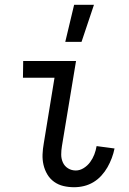

<svg xmlns="http://www.w3.org/2000/svg" viewBox="-20 -775 540 803"><path d="M290 8Q267 8 245.5 3Q224 -2 206.5 -14.5Q189 -27 178 -45.5Q167 -64 162 -85.5Q157 -107 158 -130Q159 -153 163 -175L208 -450H76L77 -520H298L239 -164Q236 -146 236 -128.5Q236 -111 243 -95.5Q250 -80 264.5 -71Q279 -62 297 -62Q314 -62 330 -72Q346 -82 357 -97Q368 -112 374.5 -129Q381 -146 384 -164L459 -154Q455 -134 447.5 -114Q440 -94 429.5 -75.5Q419 -57 404 -40.5Q389 -24 370.5 -13Q352 -2 331.5 3Q311 8 290 8ZM253 -600 290 -755H373L321 -600Z"/></svg>

Font: Iosevka Custom
Style: Italic
Weight: 400
Italic angle: -9°
Monospace: yes
Designer: Belleve Invis
Foundry: Belleve Invis
Version: Version 30.3.3; ttfautohint (v1.8.3)